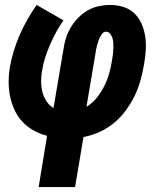

<svg xmlns="http://www.w3.org/2000/svg" viewBox="-20 -550 640 775"><path d="M136 205 170 -2Q142 -9 116.5 -23Q91 -37 71.5 -57.5Q52 -78 39.5 -104.5Q27 -131 21 -159.5Q15 -188 15 -219Q15 -250 20 -280Q26 -313 36 -345.5Q46 -378 59.5 -409Q73 -440 90.5 -471Q108 -502 128 -530L236 -468Q220 -445 206.5 -420Q193 -395 182 -369.5Q171 -344 162.5 -318Q154 -292 150 -265Q146 -244 146 -222Q146 -200 151 -179.5Q156 -159 167.5 -141.5Q179 -124 196 -114L236 -350Q239 -373 246 -395.5Q253 -418 265.5 -439Q278 -460 295.5 -478Q313 -496 334 -508Q355 -520 378.5 -525Q402 -530 425 -530Q452 -530 478 -522Q504 -514 522.5 -496Q541 -478 551.5 -454Q562 -430 566 -403.5Q570 -377 568.5 -349.5Q567 -322 562 -294Q557 -262 548 -229Q539 -196 524.5 -165.5Q510 -135 489 -106Q468 -77 441 -54.5Q414 -32 382 -17.5Q350 -3 317 3L283 205ZM329 -119Q354 -134 372 -157Q390 -180 402.5 -206Q415 -232 422 -258.5Q429 -285 433 -312Q435 -322 436 -333Q437 -344 437.5 -354.5Q438 -365 437.5 -375.5Q437 -386 434 -396Q431 -406 424.5 -414Q418 -422 407 -422Q399 -422 393 -414.5Q387 -407 383 -399Q379 -391 376.5 -382.5Q374 -374 371.5 -365.5Q369 -357 367.5 -349Q366 -341 365 -332Z"/></svg>

Font: Iosevka Curly Heavy Extended
Style: Italic
Weight: 900
Width: 7
Italic angle: -9°
Monospace: yes
Designer: Belleve Invis
Foundry: Belleve Invis
Version: Version 11.1.0; ttfautohint (v1.8.3)